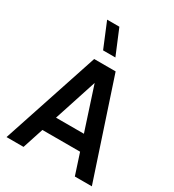

<svg xmlns="http://www.w3.org/2000/svg" viewBox="-228 -1111 1127 1241"><g transform="rotate(30 335.5 -491.0)"><path d="M369.1 -797.4H277.3L200.7 -982.4H292ZM17.1 0 255.4 -720.2H415.5L653.8 0H526.9L476.1 -155.8H194.8L144 0ZM335.4 -587.9 231.4 -268.6H439.5Z"/></g></svg>

Font: Vela Sans Bd
Style: Bold
Weight: 700
Designer: Principal design: Mikhail Sharanda - project Manrope.
Design modification: Ravid Balaliev
Foundry: Mikhail Sharanda
Version: Version 1.001